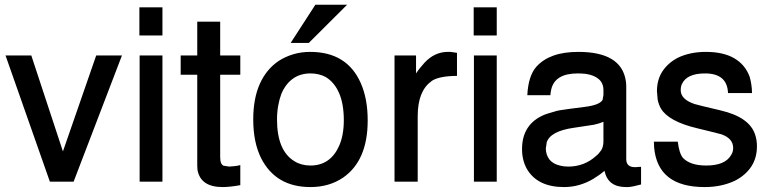

<svg xmlns="http://www.w3.org/2000/svg" viewBox="-20 -754 3205 797"><path d="M285.6 0H187L2.9 -523.9H109.9L241.2 -125.5L379.4 -523.9H486.3Z M654.3 -523.9V0H559.6V-523.9ZM654.3 -723.6V-606.9H558.6V-723.6Z M977.5 -523.9V-443.8H894V-101.6Q894 -69.8 910.2 -65.4L909.2 -65.9L931.6 -62.5Q942.4 -63 955.1 -64.5Q967.8 -65.9 977.5 -68.8V14.6Q955.6 18.6 937.3 20.5Q918.9 22.5 904.3 22.5Q812.5 22.5 799.8 -48.8L798.8 -65.4V-443.8H730V-523.9H798.8V-664.1H894V-523.9Z M1267.6 -538.6Q1420.4 -538.6 1477.5 -409.2Q1506.3 -344.2 1506.3 -253.9Q1506.3 -87.9 1404.8 -17.1Q1346.7 22.5 1268.6 22.5Q1125 22.5 1064 -97.2Q1031.2 -163.1 1031.2 -257.8Q1031.2 -344.2 1058.1 -405Q1085 -465.8 1136.7 -501Q1164.6 -519 1197.5 -528.8Q1230.5 -538.6 1267.6 -538.6ZM1268.6 -449.2Q1226.6 -449.2 1196 -427.5Q1165.5 -405.8 1147.9 -364.3Q1139.6 -342.3 1134.8 -315.2Q1129.9 -288.1 1129.9 -257.8Q1129.9 -128.4 1202.6 -84.5Q1231 -66.9 1268.6 -66.9Q1351.1 -66.9 1387.7 -148.4Q1407.2 -192.4 1407.2 -254.9Q1407.2 -322.3 1387.7 -367.4Q1368.2 -412.6 1331.5 -434.6Q1304.2 -449.2 1268.6 -449.2ZM1289.1 -734.4H1420.9L1261.7 -575.7H1186.5Z M1617.7 -523.9H1707V-449.2Q1715.3 -461.9 1724.6 -473.1Q1733.9 -484.4 1742.2 -493.7Q1784.2 -538.6 1838.9 -538.6H1850.6L1877 -534.7V-439Q1802.7 -438.5 1772 -418L1769 -416L1771 -417L1770 -416Q1713.9 -375.5 1713.9 -271.5V0H1617.7Z M2042 -523.9V0H1947.3V-523.9ZM2042 -723.6V-606.9H1946.3V-723.6Z M2641.1 -61.5V11.7Q2606 21.5 2587.9 22.5H2578.1Q2503.9 22.5 2489.3 -44.4V-44.9Q2478 -35.2 2466.8 -27.3Q2455.6 -19.5 2444.3 -12.7H2444.8Q2416.5 4.4 2385.7 13.4Q2355 22.5 2321.3 22.5Q2210.4 22.5 2166.5 -53.7Q2156.7 -71.8 2151.9 -91.8Q2147 -111.8 2147 -135.3Q2147 -239.7 2241.2 -278.3L2252.4 -282.2L2285.6 -292Q2288.1 -293 2291 -293.7Q2293.9 -294.4 2296.9 -294.9L2304.7 -296.4Q2319.3 -298.8 2344.5 -302.2Q2369.6 -305.7 2405.8 -310.1Q2470.7 -317.9 2481.9 -340.3V-342.8L2484.9 -358.9V-380.4Q2484.9 -408.2 2466.1 -425Q2447.3 -441.9 2412.1 -447.3Q2404.3 -448.2 2395.3 -448.7Q2386.2 -449.2 2377.9 -449.2Q2283.2 -449.2 2268.1 -382.3Q2267.1 -377.4 2266.1 -372.1Q2265.1 -366.7 2264.6 -358.9H2168.9Q2172.9 -439 2206.5 -477.1Q2234.4 -507.8 2277.3 -523.2Q2320.3 -538.6 2380.9 -538.6Q2558.6 -538.6 2577.6 -419.4V-419.9Q2578.6 -414.1 2579.1 -407.5Q2579.6 -400.9 2579.6 -392.6V-92.8Q2579.6 -60.1 2616.2 -60.1H2618.2Q2620.1 -60.1 2622.6 -60.3Q2625 -60.5 2628.4 -61ZM2484.9 -248.5Q2476.6 -245.1 2467 -241.9Q2457.5 -238.8 2445.8 -236.3L2362.3 -223.6Q2264.2 -210 2249 -162.1L2249.5 -163.1Q2248.5 -156.2 2247.6 -150.1Q2246.6 -144 2245.6 -137.2Q2246.6 -109.4 2261.2 -91.3Q2275.9 -73.2 2305.2 -66.4Q2319.8 -62.5 2338.9 -62.5Q2405.8 -62.5 2454.6 -106.9Q2460.9 -111.8 2465.6 -117.4Q2470.2 -123 2474.1 -128.4V-127.9Q2484.9 -143.1 2484.9 -167.5Z M3002 -367.7Q2999 -449.2 2906.7 -449.2Q2831.5 -449.2 2811 -405.8Q2805.7 -395.5 2805.7 -379.4Q2805.7 -340.8 2865.7 -321.3L2864.7 -321.8L2894.5 -314L2972.7 -295.4H2972.2Q3091.3 -267.6 3114.7 -194.8Q3122.1 -172.9 3122.1 -146.5Q3122.1 -98.1 3098.4 -62.3Q3074.7 -26.4 3030.8 -3.9Q3004.4 8.8 2972.9 15.6Q2941.4 22.5 2904.8 22.5Q2710 22.5 2695.3 -142.1L2694.3 -166H2793.5Q2799.3 -116.7 2815.4 -98.1Q2845.7 -66.9 2911.6 -66.9Q2989.3 -66.9 3014.2 -109.4Q3023.4 -122.1 3023.4 -139.6Q3023.4 -179.2 2975.1 -196.3H2975.6L2956.1 -201.2L2949.7 -203.1L2873.5 -221.7Q2814.5 -235.8 2776.9 -256.3Q2739.3 -276.9 2723.6 -303.2Q2718.8 -312 2715.3 -321.3Q2711.9 -330.6 2710 -340.8L2707 -375.5Q2707 -422.4 2729.2 -457Q2751.5 -491.7 2792.5 -513.7Q2817.4 -525.9 2846.7 -532.2Q2876 -538.6 2909.7 -538.6Q2982.4 -538.6 3027.8 -512.2Q3073.2 -485.8 3091.8 -435.5Q3095.7 -422.4 3098.6 -404.3Q3101.6 -386.2 3101.6 -367.7Z"/></svg>

Font: SolaimanLipi
Style: Bold
Weight: 700
Designer: Solaiman Karim
Foundry: Al Mamun Sumon
Version: Version 2.000